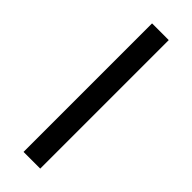

<svg xmlns="http://www.w3.org/2000/svg" viewBox="-220 -657 675 675"><g transform="rotate(45 118.0 -319.5)"><path d="M159.5 0H76.5V-639H159.5Z"/></g></svg>

Font: Anek Tamil
Style: Regular
Weight: 400
Designer: Aadarsh Rajan (Tamil), Yesha Goshar (Latin)
Foundry: Ek Type
Version: Version 1.003